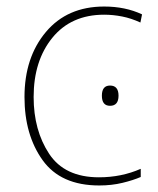

<svg xmlns="http://www.w3.org/2000/svg" viewBox="-20 -558 483 588"><path d="M284 10Q322 10 355 2Q388 -6 411 -16V-41Q352 -15 283 -15Q178 -15 130.5 -87Q83 -159 83 -261Q83 -372 140.5 -442.5Q198 -513 299 -513Q326 -513 354 -507.5Q382 -502 410 -489L415 -514Q364 -538 299 -538Q186 -538 120.5 -460Q55 -382 55 -261Q55 -145 110.5 -67.5Q166 10 284 10ZM317 -296Q292 -296 292 -265Q292 -234 317 -234Q343 -234 343 -265Q343 -296 317 -296Z"/></svg>

Font: Noto Sans Display Thin
Style: Regular
Weight: 250
Designer: Monotype Design Team
Foundry: Monotype Imaging Inc.
Version: Version 1.900